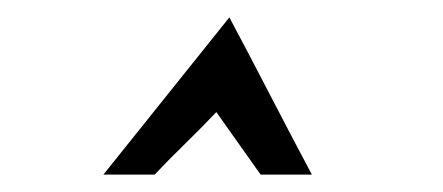

<svg xmlns="http://www.w3.org/2000/svg" viewBox="-20 -680 510 221"><path d="M244 -660Q268 -615 291.5 -569.5Q315 -524 339 -479H280L229 -551Q212 -533 193.5 -515Q175 -497 158 -479H99Q135 -524 171.5 -569.5Q208 -615 244 -660Z"/></svg>

Font: Josefin Slab
Style: Bold Italic
Weight: 700
Italic angle: -12°
Designer: Santiago Orozco
Foundry: Typemade
Version: Version 2.000